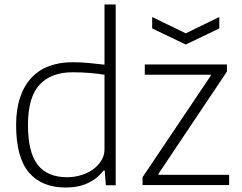

<svg xmlns="http://www.w3.org/2000/svg" viewBox="-20 -828 1082 858"><path d="M660 -752 810 -679 960 -752V-701L810 -629L660 -701ZM617 -36 922 -490V-494H627V-540H994V-508L688 -51V-47H1004V-1H617ZM274 10Q166 10 109 -57.5Q52 -125 52 -269Q52 -340 70 -393Q88 -446 121 -481Q154 -516 200.5 -533Q247 -550 304 -550Q345 -550 381 -546Q417 -542 447 -539V-808H497V0H453L448 -66H443Q414 -29 372 -9.5Q330 10 274 10ZM280 -36Q311 -36 341.5 -45Q372 -54 395 -70.5Q418 -87 432.5 -110Q447 -133 447 -161V-494Q417 -499 380.5 -502Q344 -505 304 -505Q208 -505 156.5 -449Q105 -393 105 -270Q105 -147 148.5 -91.5Q192 -36 280 -36Z"/></svg>

Font: Encode Sans Normal
Style: ExtraLight
Weight: 200
Designer: Pablo Impallari, Andres Torresi
Foundry: Pablo Impallari, Andres Torresi
Version: Version 1.000; ttfautohint (v1.00) -l 8 -r 50 -G 200 -x 14 -